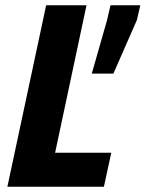

<svg xmlns="http://www.w3.org/2000/svg" viewBox="-20 -708 552 728"><path d="M8 0 155 -688H308L189 -129H402L374 0ZM328 -429 386 -632 399 -688H512L499 -632L410 -429Z"/></svg>

Font: Saira SemiCondensed
Style: Bold Italic
Weight: 700
Width: 4
Italic angle: -12°
Designer: Hector Gatti with collaboration of the Omnibus-Type team
Foundry: Omnibus-Type
Version: Version 1.101